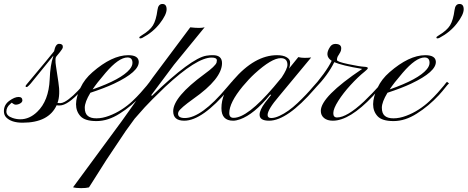

<svg xmlns="http://www.w3.org/2000/svg" viewBox="-144 -617 2394 983"><path d="M158.2 -392.6Q178.7 -392.6 177.7 -376Q177.7 -368.2 163.1 -350.6Q148.4 -334 144.5 -328.1Q140.6 -322.3 140.1 -315.4V-309.6Q139.6 -296.4 142.6 -278.3L154.8 -197.3Q165.5 -130.9 150.4 -89.8Q156.2 -88.9 165 -88.9Q173.8 -88.9 187 -95.7Q226.6 -117.2 283.2 -183.6L294.4 -198.2L305.2 -189.9Q299.3 -184.1 290 -173.8L269.5 -150.4Q201.7 -77.1 162.1 -77.1H153.8Q149.9 -77.1 146 -78.1Q105 11.2 -28.3 11.2Q-86.4 11.2 -112.8 -16.6Q-124 -28.8 -124 -47.9Q-124 -80.6 -96.7 -100.6Q-69.3 -120.6 -48.8 -120.6Q-29.3 -120.6 -29.3 -102.1Q-30.8 -89.4 -50.8 -83Q-57.6 -81.1 -63.5 -81.1Q-69.3 -81.1 -75.2 -85Q-81.1 -88.9 -84 -91.3Q-86.9 -88.4 -91.8 -84.5Q-111.3 -67.9 -111.3 -45.9Q-111.3 -23.9 -80.1 -13.2Q-60.5 -6.3 -40 -6.3Q6.8 -6.3 46.4 -44.4Q105.5 -100.6 110.4 -210.9Q113.3 -285.2 128.4 -327.1Q128.9 -328.6 128.9 -331.5L13.7 -189.9Q3.9 -178.2 -5.4 -171.4Q-11.2 -170.9 -13.2 -174.3Q-14.2 -176.8 -8.8 -183.6Q117.2 -334 132.8 -354.5Q140.6 -392.6 158.2 -392.6Z M534.2 -295.4Q534.2 -322.8 508.8 -322.8Q463.9 -322.8 396.5 -244.1Q349.6 -189.5 330.1 -159.2Q477.5 -210.9 520 -262.2Q534.2 -279.3 534.2 -295.4ZM512.2 -334.5Q564 -334.5 566.4 -302.2Q569.8 -250 439.5 -188.5Q391.6 -166 318.8 -142.1Q290 -94.7 290 -65.4Q290 -36.1 305.7 -23.4Q321.3 -10.7 350.6 -11.2Q379.9 -11.2 414.1 -23.9Q448.2 -36.6 478.5 -56.2Q508.8 -75.7 533.2 -98.6Q557.6 -121.6 576.2 -142.6Q594.7 -163.1 607.4 -178.7Q619.1 -194.3 623.5 -198.2L633.8 -189.9Q627 -184.6 614.3 -168Q601.6 -151.4 582 -129.9Q529.8 -73.7 469.2 -35.6Q409.2 2.9 350.1 2.9Q291 2.9 268.1 -22Q222.2 -71.8 268.6 -168.9Q288.6 -211.9 329.1 -247.1Q428.7 -334 512.2 -334.5ZM585 -423.3Q579.1 -420.4 574.2 -420.4Q569.3 -420.4 569.3 -424.3Q569.3 -427.7 572.3 -429.7Q575.2 -431.6 581.5 -436Q623 -460.9 639.2 -487.3Q655.3 -513.7 662.1 -565.4Q666 -596.7 687.5 -596.7Q709 -596.7 709 -569.3Q709 -542 674.3 -497.1Q639.6 -452.1 585 -423.3Z M966.3 -307.6Q966.3 -322.3 939.5 -322.3Q862.8 -322.3 701.7 -172.4Q626.5 -100.1 597.2 -67.9L545.4 -9.3Q524.9 17.6 500 53.2L400.4 202.1L326.2 319.3Q313.5 338.9 311.5 342.3Q297.4 346.2 271.5 346.2Q245.6 346.2 230 341.8L479.5 2.9L637.7 -219.7L830.1 -477.1Q856.4 -474.1 875 -474.1Q893.6 -474.1 903.8 -477.5L746.6 -285.2L630.4 -129.9L633.8 -126Q835.9 -320.3 913.1 -332Q931.6 -335 946.3 -334.5Q992.7 -334.5 992.7 -293.9Q992.7 -213.9 845.7 -110.8Q779.8 -63.5 770.5 -45.9Q767.6 -40 767.6 -34.7Q767.6 -12.7 802.2 -12.7Q886.2 -12.7 1016.6 -168L1042.5 -198.2L1053.2 -189.9L1027.8 -160.6Q891.6 1 799.3 1Q742.7 1 742.7 -47.4Q742.7 -120.6 903.3 -238.3Q959 -278.8 964.8 -296.9Q966.3 -302.7 966.3 -307.6Z M1029.8 -38.1Q1029.8 -13.7 1051.8 -13.7Q1123 -13.7 1257.3 -171.4L1298.3 -220.7Q1327.6 -265.1 1327.6 -285.2Q1327.6 -319.3 1293.5 -319.3Q1247.1 -319.3 1160.2 -240.2Q1130.4 -212.9 1098.6 -174.8Q1029.8 -91.3 1029.8 -38.1ZM1233.9 1Q1185.1 1 1185.1 -29.3Q1185.1 -54.2 1213.4 -91.8L1244.1 -130.9L1239.3 -132.8Q1157.2 -31.7 1084.5 -5.9Q1064.5 1 1049.8 1Q989.7 1 989.7 -63Q989.7 -138.2 1049.8 -206.5Q1159.7 -334.5 1274.4 -334.5Q1306.2 -334.5 1323.7 -323.7Q1341.3 -313.5 1341.3 -296.9Q1341.3 -280.3 1335.4 -265.6L1383.3 -324.7Q1396.5 -320.8 1416.5 -320.8Q1436.5 -320.8 1449.2 -322.8L1284.7 -124.5Q1226.1 -56.2 1226.1 -28.3Q1226.1 -12.7 1244.6 -12.7Q1262.7 -12.7 1287.1 -23.9Q1332.5 -44.9 1378.9 -88.9Q1425.3 -132.8 1458 -171.9L1481.4 -198.2L1491.7 -189.9L1466.8 -161.6Q1326.2 1 1233.9 1Z M1554.2 -305.7Q1514.6 -331.1 1546.4 -377.9Q1555.7 -391.6 1572.3 -392.1Q1603 -392.1 1603 -369.6Q1603 -358.4 1598.6 -350.6L1589.8 -335.4Q1581.1 -324.2 1581.1 -309.6Q1581.1 -300.8 1639.6 -288.6Q1698.2 -276.4 1718.8 -275.4Q1739.3 -274.4 1739.3 -268.6Q1738.8 -262.7 1723.1 -250.5Q1688.5 -222.7 1650.9 -181.6Q1613.3 -140.6 1587.9 -100.6Q1562.5 -60.5 1562.5 -38.1Q1562 -15.6 1581.5 -15.6Q1631.8 -15.6 1719.2 -97.2L1761.7 -139.6Q1781.2 -159.7 1795.4 -175.8L1815.4 -198.2L1825.2 -189.9Q1815.9 -181.6 1800.3 -164.1L1765.1 -125Q1646 1 1560.1 1Q1531.7 1 1515.1 -12.7Q1498.5 -26.4 1498.5 -49.3Q1498.5 -122.1 1710.4 -264.2Q1606.9 -281.2 1567.4 -298.8Q1535.2 -232.4 1468.3 -163.6Q1452.6 -147.5 1448.7 -146Q1444.8 -144.5 1444.3 -143.6Q1443.4 -142.6 1442.9 -146.5Q1441.9 -151.9 1444.8 -155.3Q1524.9 -245.6 1554.2 -305.7Z M2055.2 -295.4Q2055.2 -322.8 2029.8 -322.8Q1984.9 -322.8 1917.5 -244.1Q1870.6 -189.5 1851.1 -159.2Q1998.5 -210.9 2041 -262.2Q2055.2 -279.3 2055.2 -295.4ZM2033.2 -334.5Q2085 -334.5 2087.4 -302.2Q2090.8 -250 1960.4 -188.5Q1912.6 -166 1839.8 -142.1Q1811 -94.7 1811 -65.4Q1811 -36.1 1826.7 -23.4Q1842.3 -10.7 1871.6 -11.2Q1900.9 -11.2 1935.1 -23.9Q1969.2 -36.6 1999.5 -56.2Q2029.8 -75.7 2054.2 -98.6Q2078.6 -121.6 2097.2 -142.6Q2115.7 -163.1 2128.4 -178.7Q2140.1 -194.3 2144.5 -198.2L2154.8 -189.9Q2147.9 -184.6 2135.3 -168Q2122.6 -151.4 2103 -129.9Q2050.8 -73.7 1990.2 -35.6Q1930.2 2.9 1871.1 2.9Q1812 2.9 1789.1 -22Q1743.2 -71.8 1789.6 -168.9Q1809.6 -211.9 1850.1 -247.1Q1949.7 -334 2033.2 -334.5ZM2106 -423.3Q2100.1 -420.4 2095.2 -420.4Q2090.3 -420.4 2090.3 -424.3Q2090.3 -427.7 2093.3 -429.7Q2096.2 -431.6 2102.5 -436Q2144 -460.9 2160.2 -487.3Q2176.3 -513.7 2183.1 -565.4Q2187 -596.7 2208.5 -596.7Q2230 -596.7 2230 -569.3Q2230 -542 2195.3 -497.1Q2160.6 -452.1 2106 -423.3Z"/></svg>

Font: PinyonScript
Style: Regular
Weight: 400
Designer: Nicole Fally
Foundry: Nicole Fally
Version: Version 1.005